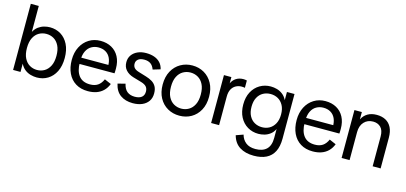

<svg xmlns="http://www.w3.org/2000/svg" viewBox="-75 -1235 4176 1977"><g transform="rotate(15 2013.5 -246.5)"><path d="M293.3 -63.3Q336.9 -63.3 372.2 -84.2Q407.5 -105 429.1 -147.6Q450.7 -190.1 450.7 -255.7Q450.7 -321.3 429.1 -363.9Q407.5 -406.4 372.2 -426.9Q336.9 -447.4 293.3 -447.4Q250.6 -447.4 214.8 -426.9Q179 -406.4 157.5 -363.9Q136 -321.3 136 -255.7Q136 -190.1 157.5 -147.6Q179 -105 214.8 -84.2Q250.6 -63.3 293.3 -63.3ZM56.9 0V-705H141.9V-428.6Q162 -464.8 190.2 -485.2Q218.4 -505.5 249.9 -514.1Q281.5 -522.7 311.5 -522.7Q376.3 -522.7 427.7 -491.4Q479 -460.1 509 -400.5Q539 -340.9 539 -255.6Q539 -170.3 508.9 -110.3Q478.7 -50.4 427.3 -19.2Q376 12 311.5 12Q279.1 12 245.5 2.8Q211.9 -6.3 183.5 -28.3Q155.1 -50.3 136 -87.9V0Z M855 12Q779.9 12 725.5 -21.3Q671 -54.7 642.2 -115.7Q613.4 -176.7 613.4 -257.6Q613.4 -336.6 644.4 -396.4Q675.3 -456.1 729.2 -489.4Q783 -522.7 851.4 -522.7Q918.9 -522.7 969.6 -494.4Q1020.3 -466.1 1048.3 -413.4Q1076.3 -360.7 1076.3 -288.1Q1076.3 -273.3 1076 -259.4Q1075.7 -245.5 1074.6 -236.8H662.9V-303.9H1023.8L991.8 -286.4Q992.7 -339.2 975.5 -376.2Q958.3 -413.1 925.7 -432.4Q893.1 -451.7 848.7 -451.7Q808 -451.7 774 -432.7Q740 -413.8 720.3 -373.6Q700.5 -333.4 700.5 -269.4V-254.4Q700.5 -161.9 740.1 -111.4Q779.6 -60.9 858.8 -60.9Q908.8 -60.9 941.8 -82.9Q974.7 -105 995 -151.3L1066.1 -120.5Q1049 -76.2 1019 -46.7Q988.9 -17.2 948 -2.6Q907.1 12 855 12Z M1334.3 12Q1255.2 12 1202.3 -25.6Q1149.3 -63.2 1131.9 -142.2L1211.8 -163.4Q1224.6 -107.3 1256.1 -82.5Q1287.7 -57.6 1337.5 -57.6Q1385 -57.6 1410.5 -77.9Q1436 -98.3 1436 -137.9Q1436 -170.3 1418.9 -190Q1401.8 -209.8 1361.1 -221.7L1273.2 -247.4Q1221.5 -263.1 1192 -296.2Q1162.4 -329.3 1162.4 -380.1Q1162.4 -423.7 1185 -455.5Q1207.5 -487.3 1246.9 -505Q1286.2 -522.7 1337 -522.7Q1385.4 -522.7 1423.3 -509.4Q1461.3 -496.1 1487.1 -469.1Q1512.9 -442.1 1522.9 -399.4L1443.6 -375.6Q1429.7 -415 1403.3 -433.6Q1377 -452.2 1335.7 -452.2Q1293 -452.2 1270.8 -434Q1248.5 -415.7 1248.5 -386.7Q1248.5 -359.4 1263.7 -342.3Q1278.9 -325.1 1311.6 -315.1L1396.4 -289.3Q1433.8 -278.1 1462.1 -260.8Q1490.4 -243.6 1506.5 -215Q1522.6 -186.3 1522.6 -141Q1522.6 -93 1499.1 -58.8Q1475.6 -24.7 1433.3 -6.3Q1390.9 12 1334.3 12Z M1830.6 12Q1761.5 12 1705.2 -19.9Q1649 -51.9 1616.2 -111.8Q1583.4 -171.7 1583.4 -254.9Q1583.4 -338.3 1616.2 -398.1Q1649 -458 1705.2 -490.3Q1761.5 -522.7 1830.6 -522.7Q1900.6 -522.7 1956.4 -490.3Q2012.2 -458 2045 -398.1Q2077.8 -338.3 2077.8 -254.9Q2077.8 -171.7 2045 -111.8Q2012.2 -51.9 1956.4 -19.9Q1900.6 12 1830.6 12ZM1830.6 -63.3Q1874 -63.3 1910.1 -84.2Q1946.3 -105 1967.8 -147.6Q1989.4 -190.1 1989.4 -254.9Q1989.4 -320.5 1967.8 -363.1Q1946.3 -405.6 1910.1 -426.5Q1874 -447.4 1830.6 -447.4Q1787.2 -447.4 1751 -426.5Q1714.8 -405.6 1693.3 -363.1Q1671.8 -320.5 1671.8 -254.9Q1671.8 -190.1 1693.3 -147.6Q1714.8 -105 1751 -84.2Q1787.2 -63.3 1830.6 -63.3Z M2167.9 0V-510.7H2247V-443.8Q2263 -479.9 2295.7 -501.3Q2328.5 -522.7 2373.5 -522.7Q2383.3 -522.7 2393.3 -521.3Q2403.3 -520 2410.1 -518V-440Q2399.6 -442.2 2391.7 -442.9Q2383.8 -443.5 2374 -443.5Q2342.5 -443.5 2314.5 -428.6Q2286.4 -413.7 2269.6 -383Q2252.9 -352.3 2252.9 -304V0Z M2677.7 212Q2587.5 212 2527.2 174.1Q2466.9 136.3 2445.2 55.9L2521.6 28.9Q2535.4 79.9 2573.5 110.4Q2611.5 140.9 2676.2 140.9Q2753.3 140.9 2794.2 101.4Q2835.1 61.9 2835.1 -19.7V-114.7Q2817.8 -78.2 2790 -57.2Q2762.3 -36.1 2729.9 -27.1Q2697.5 -18 2665.5 -18Q2601.7 -18 2549.9 -48.6Q2498.1 -79.2 2468 -136.2Q2438 -193.1 2438 -270.7Q2438 -348.6 2468 -405Q2498.1 -461.4 2549.9 -492Q2601.7 -522.7 2665.5 -522.7Q2698.3 -522.7 2731.2 -513.6Q2764.1 -504.5 2792.6 -482.7Q2821.1 -460.8 2839.4 -423.3V-510.7H2920.1V-35.4Q2920.1 49.2 2892.1 103.9Q2864 158.6 2810 185.3Q2756 212 2677.7 212ZM2683.7 -93.4Q2727.2 -93.4 2762.5 -113.2Q2797.8 -133 2819.4 -172.6Q2841 -212.3 2841 -270.7Q2841 -329.4 2819.4 -368.6Q2797.8 -407.8 2762.5 -427.5Q2727.2 -447.2 2683.7 -447.2Q2640.3 -447.2 2604.5 -427.5Q2568.6 -407.8 2547.5 -368.2Q2526.3 -328.6 2526.3 -269.9Q2526.3 -212.3 2547.5 -172.6Q2568.6 -133 2604.5 -113.2Q2640.3 -93.4 2683.7 -93.4Z M3252 12Q3176.9 12 3122.5 -21.3Q3068 -54.7 3039.2 -115.7Q3010.4 -176.7 3010.4 -257.6Q3010.4 -336.6 3041.4 -396.4Q3072.3 -456.1 3126.2 -489.4Q3180 -522.7 3248.4 -522.7Q3315.9 -522.7 3366.6 -494.4Q3417.3 -466.1 3445.3 -413.4Q3473.3 -360.7 3473.3 -288.1Q3473.3 -273.3 3473 -259.4Q3472.7 -245.5 3471.6 -236.8H3059.9V-303.9H3420.8L3388.8 -286.4Q3389.7 -339.2 3372.5 -376.2Q3355.3 -413.1 3322.7 -432.4Q3290.1 -451.7 3245.7 -451.7Q3205 -451.7 3171 -432.7Q3137 -413.8 3117.3 -373.6Q3097.5 -333.4 3097.5 -269.4V-254.4Q3097.5 -161.9 3137.1 -111.4Q3176.6 -60.9 3255.8 -60.9Q3305.8 -60.9 3338.8 -82.9Q3371.7 -105 3392 -151.3L3463.1 -120.5Q3446 -76.2 3416 -46.7Q3385.9 -17.2 3345 -2.6Q3304.1 12 3252 12Z M3889.9 0V-317Q3889.9 -383.6 3858.3 -414.9Q3826.8 -446.1 3776.7 -446.1Q3717.4 -446.1 3680.6 -406.1Q3643.9 -366.1 3643.9 -298V0H3558.9V-510.7H3638V-432Q3658.5 -474.8 3698.2 -498.7Q3738 -522.7 3795 -522.7Q3850.6 -522.7 3890.8 -501Q3931 -479.3 3953 -435.8Q3974.9 -392.2 3974.9 -326.4V0Z"/></g></svg>

Font: TikTok Sans Light
Style: Regular
Weight: 300
Version: Version 4.000